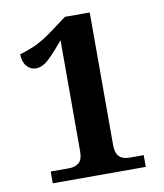

<svg xmlns="http://www.w3.org/2000/svg" viewBox="-81 -785 727 852"><g transform="rotate(-10 282.5 -359.0)"><path d="M88 0V-53H170Q198 -53 215 -67Q232 -81 232 -118V-619Q193 -572 163 -543.5Q133 -515 103 -515Q79 -515 62 -535Q45 -555 45 -589Q75 -597 112 -613Q149 -629 199 -666L269 -718H381V-118Q381 -53 443 -53H507V0Z"/></g></svg>

Font: Noto Serif Myanmar
Style: Bold
Weight: 700
Designer: Ben Mitchell and the Monotype Design Team
Foundry: Monotype Imaging Inc.
Version: Version 2.106; ttfautohint (v1.8.4.7-5d5b)